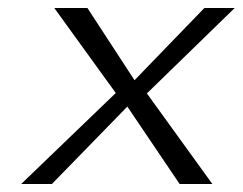

<svg xmlns="http://www.w3.org/2000/svg" viewBox="-20 -471 608 481"><path d="M33 -10H110L299 -204L430 -10H512L348 -237L568 -451H492L317 -270L199 -451H116L270 -238Z"/></svg>

Font: Charger Sport
Style: LitNrwObl
Weight: 300
Designer: Jasper
Foundry: Cannot Into Space Fonts
Version: Version 1.1